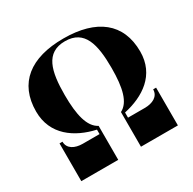

<svg xmlns="http://www.w3.org/2000/svg" viewBox="-165 -930 1107 1101"><g transform="rotate(-30 388.0 -380.0)"><path d="M88 -250H68.5V0H313V-225C254 -255 233 -343.5 233 -475C233 -631.5 259 -742 388 -742C517 -742 543.5 -631.5 543.5 -475C543.5 -343.5 522.5 -259.5 463.5 -229.5V0H708V-250H688.5C688.5 -203 645 -181.5 593.5 -181.5H482.5V-215.5C613.5 -244 733 -319.5 733 -475C733 -663 606.5 -760 388 -760C169.5 -760 43.5 -663 43.5 -475C43.5 -319.5 163 -240 294 -211V-181.5H183C131.5 -181.5 88 -203 88 -250Z"/></g></svg>

Font: Bodoni* 11pt Fatface
Style: Regular
Weight: 900
Version: Version 2.3